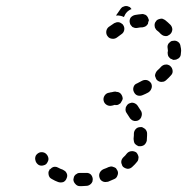

<svg xmlns="http://www.w3.org/2000/svg" viewBox="-20 -612 637 654"><path d="M245 -22Q241 -20 237 -17Q234 -14 232 -10Q231 -6 230 -1Q230 8 237 15Q243 22 252 22Q256 22 259 22Q267 22 275 21Q279 21 283 19Q287 17 290 14Q293 11 295 6Q296 2 296 -2Q295 -12 289 -18Q282 -24 272 -23Q266 -23 259 -23Q256 -23 254 -23Q249 -23 245 -22ZM157 -41Q154 -38 150 -35Q149 -34 148 -34Q148 -33 148 -33Q148 -32 148 -32Q145 -28 145 -24Q145 -19 146 -15Q147 -11 150 -7Q153 -4 157 -2Q167 4 178 8Q187 11 196 8Q204 4 207 -5Q209 -9 209 -14Q209 -18 207 -22Q205 -26 202 -29Q198 -32 194 -34Q185 -37 178 -41Q173 -44 167 -44Q162 -44 157 -41ZM319 -7Q320 -3 323 1Q326 4 330 6Q334 8 339 8Q343 8 348 7Q358 3 369 -2Q377 -5 380 -14Q384 -23 380 -31Q378 -35 375 -39Q371 -42 367 -43Q363 -45 358 -45Q354 -44 350 -43Q342 -39 333 -36Q324 -32 320 -24Q316 -16 319 -7ZM393 -60Q393 -56 395 -52Q396 -47 399 -44Q406 -38 415 -37Q424 -37 431 -44Q440 -52 447 -61Q450 -64 451 -69Q452 -73 452 -77Q451 -82 449 -86Q447 -90 444 -93Q436 -98 427 -97Q418 -96 412 -89Q407 -82 400 -76Q397 -73 395 -69Q393 -65 393 -60ZM116 -93Q107 -90 102 -82Q98 -73 101 -65V-64Q104 -55 112 -50Q120 -46 129 -49Q138 -51 142 -60Q147 -68 144 -77Q141 -86 133 -91Q125 -95 116 -93ZM435 -139Q436 -145 436 -151Q436 -154 436 -156Q436 -165 442 -172Q448 -179 458 -179Q462 -180 466 -178Q470 -176 474 -173Q477 -170 479 -166Q481 -162 481 -158Q481 -154 481 -151Q481 -142 480 -133Q478 -124 471 -118Q463 -113 454 -114Q453 -114 452 -114Q451 -115 450 -115Q448 -116 446 -117Q444 -118 442 -120Q441 -121 439 -123Q437 -126 436 -131Q435 -135 435 -139ZM434 -201Q439 -199 443 -200Q447 -200 451 -202Q460 -207 462 -216Q465 -224 461 -233Q455 -243 448 -253Q445 -257 441 -259Q438 -261 433 -262Q429 -263 424 -261Q420 -260 417 -258Q413 -255 411 -251Q408 -247 408 -243Q407 -239 408 -234Q409 -230 412 -226Q417 -219 421 -212Q423 -208 427 -205Q430 -202 434 -201ZM361 -252Q360 -252 360 -252Q351 -250 343 -255Q335 -260 333 -269Q331 -278 336 -286Q341 -294 350 -296Q350 -296 351 -296Q358 -298 361 -298Q368 -300 372 -300Q375 -300 377 -299Q386 -299 392 -292Q398 -284 398 -275Q397 -274 397 -272Q397 -271 396 -270Q394 -267 392 -263Q391 -262 390 -260Q386 -257 382 -255Q378 -254 373 -254Q373 -254 372 -255Q371 -255 361 -252ZM436 -299Q440 -290 448 -287Q457 -284 466 -288Q476 -292 485 -297Q493 -302 496 -311Q499 -319 495 -328Q490 -336 481 -339Q472 -341 464 -337Q456 -333 447 -328Q438 -325 435 -316Q432 -307 436 -299ZM508 -356Q508 -352 510 -348Q511 -344 514 -340Q517 -337 521 -335Q525 -333 530 -333Q534 -333 538 -334Q543 -336 546 -339Q555 -347 562 -355Q569 -362 568 -371Q567 -381 560 -387Q557 -390 553 -391Q549 -393 544 -392Q540 -392 536 -390Q532 -388 529 -385Q523 -378 516 -372Q513 -369 511 -365Q509 -361 508 -356ZM551 -448Q550 -452 551 -457Q552 -461 555 -465Q558 -468 562 -471Q565 -473 570 -473Q579 -475 587 -469Q594 -464 595 -454Q597 -446 597 -439Q597 -434 596 -429Q596 -424 594 -420Q592 -416 588 -413Q585 -411 580 -409Q576 -408 572 -408Q571 -408 570 -408Q569 -409 568 -409Q565 -411 561 -412Q556 -416 553 -421Q551 -427 551 -433Q552 -436 552 -439Q552 -443 551 -448ZM400 -526Q398 -530 394 -532Q390 -535 386 -536Q382 -537 377 -536Q373 -535 369 -533Q360 -527 350 -520Q343 -514 342 -505Q341 -495 347 -488Q352 -481 362 -480Q371 -479 378 -484Q386 -490 393 -495Q401 -500 403 -509Q405 -518 400 -526ZM510 -514Q507 -518 507 -522Q506 -527 507 -531Q508 -536 511 -539Q513 -543 517 -545Q521 -547 526 -548Q530 -549 534 -548Q539 -546 542 -544Q552 -536 561 -527Q567 -520 567 -511Q566 -501 559 -495Q558 -495 558 -494Q557 -493 556 -493Q554 -492 551 -490Q545 -488 538 -490Q532 -492 527 -497Q522 -503 515 -508Q512 -510 510 -514ZM439 -517Q435 -518 431 -520Q428 -523 425 -527Q423 -530 422 -535Q420 -544 425 -552Q431 -559 440 -561Q451 -563 463 -564Q467 -565 471 -563Q476 -562 479 -559Q482 -556 484 -552Q486 -548 487 -544Q487 -543 487 -543Q487 -543 487 -542Q486 -540 485 -537Q485 -534 484 -531Q481 -526 477 -523Q472 -520 466 -519Q457 -519 448 -517Q444 -516 439 -517ZM375 -559 391 -582Q393 -585 397 -588Q401 -590 405 -591Q409 -592 414 -591Q418 -590 422 -588Q424 -586 425 -585Q427 -583 428 -581Q424 -580 420 -577Q412 -572 407 -564Q404 -559 402 -554Q396 -557 391 -558Q383 -560 375 -559Z"/></svg>

Font: FRB American Cursive Guidelines Arrows Dashed Extrabold
Style: Bold Italic
Weight: 800
Italic angle: -25°
Version: Version 2.0;Modular Font Editor K font №1